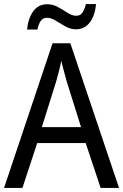

<svg xmlns="http://www.w3.org/2000/svg" viewBox="-20 -930 610 950"><path d="M478 0 404 -222H164L91 0H0L240 -716H328L569 0ZM311 -524Q308 -535 302.5 -555Q297 -575 291.5 -595.5Q286 -616 283 -629Q278 -601 270.5 -573Q263 -545 257 -524L187 -301H381ZM114 -784Q119 -838 144 -873.5Q169 -909 214 -909Q242 -909 267 -895Q292 -881 314.5 -866.5Q337 -852 357 -852Q377 -852 387.5 -867Q398 -882 405 -910H455Q450 -852 424 -818.5Q398 -785 356 -785Q329 -785 304 -799Q279 -813 256 -827.5Q233 -842 213 -842Q193 -842 182 -827Q171 -812 165 -784Z"/></svg>

Font: Noto Sans Gujarati SemiCondensed
Style: Regular
Weight: 400
Width: 4
Designer: Jelle Bosma - Monotype Design Team, Universal Thirst
Foundry: Monotype Imaging Inc.
Version: Version 2.106; ttfautohint (v1.8.4.7-5d5b)